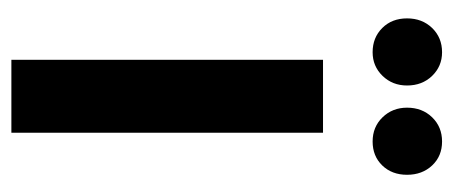

<svg xmlns="http://www.w3.org/2000/svg" viewBox="-244 -534 778 329"><g transform="rotate(90 144.5 -369.0)"><path d="M82 -534H207V0H82ZM11 -678Q11 -704 27.5 -721Q44 -738 69 -738Q93 -738 109.5 -721Q126 -704 126 -678Q126 -653 109.5 -636Q93 -619 69 -619Q44 -619 27.5 -635.5Q11 -652 11 -678ZM164 -678Q164 -704 180.5 -721Q197 -738 222 -738Q247 -738 263 -721Q279 -704 279 -678Q279 -652 263 -635.5Q247 -619 222 -619Q197 -619 180.5 -636Q164 -653 164 -678Z"/></g></svg>

Font: CMG Sans SemiBold
Style: Regular
Weight: 600
Designer: Julieta Ulanovsky
Foundry: Julieta Ulanovsky
Version: Version 7.200